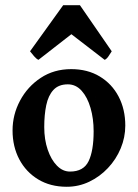

<svg xmlns="http://www.w3.org/2000/svg" viewBox="-20 -712 536 746"><path d="M466.8 -224.1Q466.8 -178.2 449 -135.5Q431.2 -92.8 399.4 -59.1Q367.7 -25.4 326.7 -5.9Q285.6 13.7 239.3 13.7Q175.8 13.7 128.4 -14.9Q81.1 -43.5 54.9 -93Q28.8 -142.6 28.8 -205.1Q28.8 -266.6 57.9 -321Q86.9 -375.5 138.2 -409.4Q189.5 -443.4 256.8 -443.4Q320.3 -443.4 367.7 -414.8Q415 -386.2 440.9 -336.7Q466.8 -287.1 466.8 -224.1ZM343.8 -202.1Q343.8 -251 331.8 -292.5Q319.8 -334 297.4 -359.1Q274.9 -384.3 243.7 -384.3Q207.5 -384.3 187.5 -362.5Q167.5 -340.8 159.7 -303.2Q151.9 -265.6 151.9 -218.3Q151.9 -169.9 165.3 -130.6Q178.7 -91.3 201.2 -68.4Q223.6 -45.4 252 -45.4Q304.7 -45.4 324.2 -85.7Q343.8 -126 343.8 -202.1ZM414.1 -512.7Q408.7 -503.9 401.6 -493.4Q394.5 -482.9 386.7 -479.5L257.3 -579.1L129.4 -479.5Q121.6 -482.9 112.5 -493.4Q103.5 -503.9 96.7 -512.7L225.6 -691.9H290.5Z"/></svg>

Font: Namdhinggo
Style: Bold
Weight: 700
Designer: Victor Gaultney
Foundry: SIL International
Version: Version 3.001